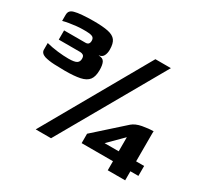

<svg xmlns="http://www.w3.org/2000/svg" viewBox="-130 -702 1003 955"><g transform="rotate(30 371.0 -224.5)"><path d="M153 -244Q124 -244 92 -245.5Q60 -247 36 -254Q24 -258 17 -266Q10 -274 11 -287V-321Q42 -313 76 -309Q110 -305 138 -305Q173 -305 185.5 -313Q198 -321 198 -338Q198 -353 190.5 -358Q183 -363 173 -363H50V-416H173Q184 -416 189.5 -422Q195 -428 195 -440Q195 -457 182 -462Q169 -467 148 -467Q142 -467 137 -467Q132 -467 127 -467Q113 -467 93 -465Q73 -463 52.5 -459.5Q32 -456 18 -452V-486Q18 -502 26 -510Q34 -518 48 -521Q61 -525 90.5 -527.5Q120 -530 155 -530Q208 -530 238.5 -523.5Q269 -517 282 -499.5Q295 -482 295 -446Q295 -426 287.5 -411.5Q280 -397 262 -395V-394Q286 -394 294 -378.5Q302 -363 302 -333Q302 -296 287.5 -277Q273 -258 240 -251Q207 -244 153 -244ZM604 -519 262 81H174L515 -519ZM586 78V26H406V-28L569 -174Q589 -191 623.5 -197.5Q658 -204 687 -204Q686 -203 686 -191.5Q686 -180 686 -171V-31H732V26H686V78ZM505 -31H586V-112Z"/></g></svg>

Font: r_Genos
Style: Bold
Weight: 700
Designer: Robert E. Leuschke
Foundry: Robert E. Leuschke
Version: Version 2.000;June 29, 2024;FontCreator 14.0.0.2814 32-bit